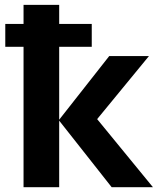

<svg xmlns="http://www.w3.org/2000/svg" viewBox="-20 -780 660 800"><path d="M78.1 -585H2V-680.2H78.1V-759.8H226.6V-680.2H362.3V-585H226.6V-281.2L435.1 -546.4H600.6L384.8 -283.7L617.2 0H445.3L226.6 -277.3V0H78.1Z"/></svg>

Font: Viking Open Sans
Style: Bold
Weight: 700
Foundry: Ascender Corporation
Version: Version 2.001